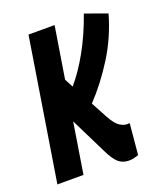

<svg xmlns="http://www.w3.org/2000/svg" viewBox="-143 -793 761 892"><g transform="rotate(-20 237.5 -347.0)"><path d="M-10 0 102 -700H231L190 -445L212 -403Q257 -454 300.5 -532Q344 -610 377 -704L485 -665Q454 -556 396 -463.5Q338 -371 269 -298L312 -218Q334 -178 353.5 -165Q373 -152 390 -152Q393 -152 396.5 -152.5Q400 -153 403 -152L389 0Q383 3 368 6.5Q353 10 342 10Q310 10 289 -9Q268 -28 247 -72L159 -250L119 0Z"/></g></svg>

Font: Georama Condensed
Style: Bold Italic
Weight: 700
Width: 3
Italic angle: -9°
Designer: Jean-Baptiste Levee
Foundry: Production Type
Version: Version 1.000